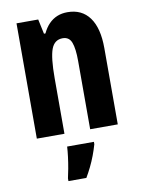

<svg xmlns="http://www.w3.org/2000/svg" viewBox="-87 -617 663 897"><g transform="rotate(-10 244.5 -168.0)"><path d="M296 -557Q364 -557 400.5 -507Q437 -457 437 -362V0H306V-324Q306 -382 295 -411.5Q284 -441 253 -441Q214 -441 199 -401Q184 -361 184 -263V0H53V-547H156L171 -477H178Q190 -503 207.5 -521Q225 -539 247 -548Q269 -557 296 -557ZM313 72Q306 97 296 123.5Q286 150 274 174.5Q262 199 249 221H164V208Q168 191 173 164Q178 137 181.5 109Q185 81 186 61H313Z"/></g></svg>

Font: Noto Sans Display ExtraCondensed
Style: Bold
Weight: 700
Width: 2
Designer: Monotype Design Team
Foundry: Monotype Imaging Inc.
Version: Version 2.003